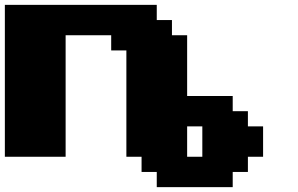

<svg xmlns="http://www.w3.org/2000/svg" viewBox="-20 -645 1227 790"><path d="M625 125H937.5V62.5H1000V0H1062.5V-125H1000V-187.5H937.5V-250H750V-500H687.5V-562.5H625V-625H0V0H250V-500H437.5V-437.5H500V0H562.5V62.5H625ZM812.5 0H750V-125H812.5Z"/></svg>

Font: Faithful 32x
Style: Bold
Weight: 400
Foundry: Faithful Resource Pack
Version: Version 1.0; January 27, 2023